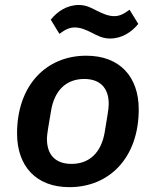

<svg xmlns="http://www.w3.org/2000/svg" viewBox="-20 -757 640 789"><path d="M264.9 12.1C430.8 12.1 550.1 -110.4 550.1 -307.5C550.1 -441.1 472.7 -528.1 334.5 -528.1C169 -528.1 50.1 -405.5 50.1 -208.5C50.1 -74.9 127.8 12.1 264.9 12.1ZM172.9 -186.1C172.9 -198.2 175.4 -214.5 177.9 -230.8L190 -302.9C203.8 -384.6 251.4 -432.5 326.3 -432.5C387.8 -432.5 426.8 -399.1 426.8 -329.9C426.8 -317.8 424.7 -301.5 421.9 -285.2L410.2 -213.4C396.3 -131.4 348.7 -83.5 273.8 -83.5C212 -83.5 172.9 -116.8 172.9 -186.1ZM188.6 -676.1 224.1 -617.9C247.9 -635.3 264.9 -644.2 287.3 -644.2C311.1 -644.2 333.1 -634.6 358.7 -621.8C380.7 -610.4 401.6 -598.7 432.5 -598.7C481.9 -598.7 521.7 -626.1 548.3 -658.7L512.4 -717C488.6 -699.6 471.6 -690.7 449.6 -690.7C425.4 -690.7 403.4 -700.3 377.8 -713.1C356.2 -724.1 334.9 -736.5 304 -736.5C254.6 -736.5 214.8 -709.2 188.6 -676.1Z"/></svg>

Font: Margiela Mono Italic SmBold It
Style: Regular
Weight: 600
Designer: Mike Abbink, Paul van der Laan, Pieter van Rosmalen
Foundry: Bold Monday
Version: Version 2.003 2021